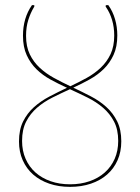

<svg xmlns="http://www.w3.org/2000/svg" viewBox="-20 -720 546 748"><path d="M253 -2Q294.5 -2 329 -14Q363.5 -26 388.2 -48Q413 -70 426.8 -101.2Q440.5 -132.5 440.5 -171Q440.5 -215.5 424.2 -246.5Q408 -277.5 381.5 -300.2Q355 -323 321.2 -339.8Q287.5 -356.5 252.5 -372.5Q217.5 -356.5 184 -339.8Q150.5 -323 124.2 -300.2Q98 -277.5 82 -246.5Q66 -215.5 66 -171Q66 -132.5 79.8 -101.2Q93.5 -70 118.2 -48Q143 -26 177.2 -14Q211.5 -2 253 -2ZM402 -700Q419.5 -675.5 428.2 -645.2Q437 -615 437 -582Q437 -538 422.5 -506.2Q408 -474.5 384.2 -451.2Q360.5 -428 329.5 -410.8Q298.5 -393.5 265.5 -378.5Q300.5 -362 334.2 -344.5Q368 -327 394.2 -303.2Q420.5 -279.5 436.5 -247.2Q452.5 -215 452.5 -169.5Q452.5 -128.5 438 -95.8Q423.5 -63 397.2 -40Q371 -17 334.2 -4.5Q297.5 8 253 8Q208.5 8 172 -4.5Q135.5 -17 109.2 -40Q83 -63 68.5 -95.8Q54 -128.5 54 -169Q54 -214.5 70 -246.8Q86 -279 112.2 -302.5Q138.5 -326 172.2 -343.8Q206 -361.5 241 -378Q208 -393 177 -410Q146 -427 122.2 -450.2Q98.5 -473.5 84 -505.2Q69.5 -537 69.5 -581Q69.5 -615 78.2 -645Q87 -675 104.5 -700H110.5Q117 -700 112 -691.5Q99 -670 90.2 -642.2Q81.5 -614.5 81.5 -580.5Q81.5 -538.5 96 -508.5Q110.5 -478.5 134.8 -456Q159 -433.5 190 -416.5Q221 -399.5 254 -384Q287 -399.5 317.8 -416.5Q348.5 -433.5 372.5 -456.2Q396.5 -479 410.8 -509.2Q425 -539.5 425 -581.5Q425 -614.5 416.5 -642.5Q408 -670.5 393.5 -691.5Q390.5 -695.5 391.5 -697.8Q392.5 -700 395.5 -700Z"/></svg>

Font: Lato 2
Style: Regular
Weight: 100
Designer: Lukasz Dziedzic with Adam Twardoch and Botio Nikoltchev
Foundry: tyPoland Lukasz Dziedzic
Version: Version 2.015; 2015-08-06; http://www.latofonts.com/